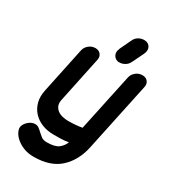

<svg xmlns="http://www.w3.org/2000/svg" viewBox="-223 -856 1010 1145"><g transform="rotate(30 282.5 -283.5)"><path d="M464 -36Q443 64 378.5 123.5Q314 183 199 183Q159 183 128.5 170.5Q98 158 77.5 140Q57 122 47.5 102Q38 82 41 67Q46 45 67 27Q88 9 111 9Q126 9 137.5 17.5Q149 26 159 36Q171 47 185 58Q199 69 223 69Q278 69 302.5 51Q327 33 339 3Q310 8 284 8.5Q258 9 236 9Q192 9 156 -5.5Q120 -20 95.5 -46.5Q71 -73 61 -110.5Q51 -148 61 -194L127 -508Q132 -531 151.5 -547Q171 -563 196 -563Q219 -563 232 -547Q245 -531 240 -508L174 -194Q169 -170 175.5 -153.5Q182 -137 196 -126Q210 -115 230 -110Q250 -105 272 -105Q293 -105 318.5 -107Q344 -109 366 -113L450 -508Q455 -531 474.5 -547Q494 -563 519 -563Q544 -563 556.5 -547Q569 -531 564 -508ZM358 -709V-708Q366 -728 384 -739Q402 -750 422 -750H428Q432 -750 437 -748V-749Q455 -744 464 -729Q473 -714 468 -693Q467 -690 466 -686.5Q465 -683 462 -678L463 -679L425 -601V-602Q417 -582 398.5 -571Q380 -560 362 -560H355Q353 -560 351 -560Q349 -560 348 -561Q330 -566 321 -581.5Q312 -597 316 -616Q317 -619 319 -623L321 -631Z"/></g></svg>

Font: VDS
Style: Bold Italic
Weight: 700
Designer: artmaker
Foundry: artmaker
Version: Version 1.000 2009 initial release